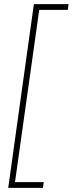

<svg xmlns="http://www.w3.org/2000/svg" viewBox="-20 -766 378 935"><path d="M20 149 145 -746H314L310 -718H171L53 121H193L189 149Z"/></svg>

Font: Josefin Slab Light
Style: Italic
Weight: 300
Italic angle: -12°
Designer: Santiago Orozco
Foundry: Typemade
Version: Version 2.000